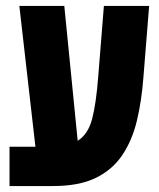

<svg xmlns="http://www.w3.org/2000/svg" viewBox="-20 -625 533 645"><path d="M12 0V-132H99L45 -605H196L241 -152Q276 -174 289.5 -225.5Q303 -277 310 -368L329 -605H481L462 -368Q456 -287 440 -220Q424 -153 390.5 -103.5Q357 -54 301 -27Q245 0 158 0Z"/></svg>

Font: Noto Sans Hebrew ExtraCondensed ExtraBold
Style: Regular
Weight: 800
Width: 2
Designer: Monotype Design Team
Foundry: Monotype Imaging Inc.
Version: Version 2.004; ttfautohint (v1.8.4.7-5d5b)